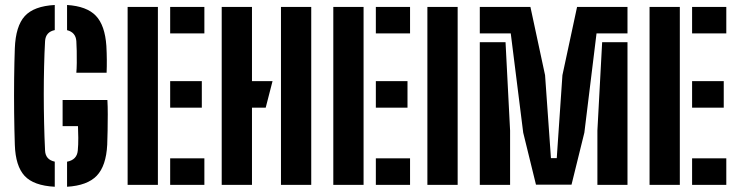

<svg xmlns="http://www.w3.org/2000/svg" viewBox="-20 -723 2886 751"><path d="M194.2 7.5Q111.3 3.1 76 -35.3Q40.8 -73.6 38 -156.3Q36.1 -214.7 35.3 -282.3Q34.6 -350 35.3 -415.6Q36.1 -481.2 38 -534.2Q41.3 -620.9 76.9 -660Q112.5 -699.1 194.2 -703.5V-605.3Q158.6 -598 156.3 -562.4Q153.7 -515.7 152.5 -462.8Q151.2 -410 151.2 -354.2Q151.2 -298.5 152.5 -242.6Q153.7 -186.8 156.3 -133.7Q157.1 -116.5 166.4 -105.6Q175.7 -94.7 194.2 -90.7ZM242.3 7.5V-90.5Q280.8 -97.9 284.2 -133.7Q286.4 -156.4 286.2 -183.8Q286 -211.2 285 -229.7H224.9V-331.8H400.1Q401.5 -307.8 401.5 -275.7Q401.5 -243.6 400.9 -211.8Q400.3 -180 399.4 -157Q395.2 -74 358.4 -35.6Q321.7 2.7 242.3 7.5ZM278.6 -438.5Q280 -453.2 280.3 -476.7Q280.5 -500.3 280.1 -524Q279.6 -547.6 278.6 -562.4Q276 -596.6 242.3 -605V-703.5Q319.3 -698.7 355 -661.3Q390.7 -623.9 396.1 -543.1Q397.6 -515.5 397.8 -489.2Q398 -462.8 397 -438.5Z M479.2 0V-696H597.6V0ZM645.6 0V-103.7H779.4V0ZM645.6 -301.9V-405.6H769.4V-301.9ZM645.6 -592.4V-696H779.4V-592.4Z M847.2 0V-696H965.6V-405.6H1046L1019.3 -301.9H965.6V0ZM1079 0V-696H1197.4V0Z M1283.7 0V-696H1402.1V0ZM1450.1 0V-103.7H1583.9V0ZM1450.1 -301.9V-405.6H1573.9V-301.9ZM1450.1 -592.4V-696H1583.9V-592.4Z M1651.7 0V-696H1770.1V0Z M2076.4 -0.8 2026.5 -204.2 1977.8 -592.4H1856.7V-696H2054.7L2112 -429L2135 -104.4H2157.7L2179.9 -429L2237.2 -696H2434.4V-592.4H2313.3L2265.7 -204.2L2215.5 -0.8ZM1856.7 0V-557.9H1957.4L1975.2 -212.4V0ZM2316.7 0V-212.4L2335.3 -557.9H2434.4V0Z M2520.7 0V-696H2639.1V0ZM2687.1 0V-103.7H2820.9V0ZM2687.1 -301.9V-405.6H2810.9V-301.9ZM2687.1 -592.4V-696H2820.9V-592.4Z"/></svg>

Font: Big Shoulders Stencil Display SC Thin
Style: Regular
Weight: 100
Designer: Patric King
Foundry: XO Type Co
Version: Version 2.001